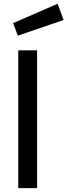

<svg xmlns="http://www.w3.org/2000/svg" viewBox="-20 -971 348 991"><path d="M74.3 0V-711.2H171.5V0ZM72.1 -787 47.7 -851.7 277.4 -951.5 308.4 -867.7Z"/></svg>

Font: TitilliumWeb ExtraLight
Style: Regular
Weight: 400
Designer: Mohamed Gaber, Accademia di Belle Arti di Urbino and others
Foundry: Kief Type Foundry, Accademia di Belle Arti di Urbino and others
Version: Version 3.000; ttfautohint (v1.8.2)